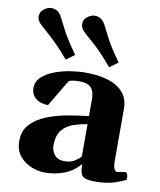

<svg xmlns="http://www.w3.org/2000/svg" viewBox="-87 -841 769 922"><g transform="rotate(10 298.0 -380.0)"><path d="M47.4 -118.2Q47.4 -167 76.7 -198.5Q106 -230 152.6 -248.8Q199.2 -267.6 253.2 -277.3Q307.1 -287.1 356.4 -292V-372.6Q356.4 -403.8 347.2 -420.2Q337.9 -436.5 321.3 -442.6Q304.7 -448.7 282.7 -448.7Q258.3 -448.7 247.1 -446Q235.8 -443.4 231 -440.4L153.3 -310.1Q115.7 -310.1 93 -329.3Q70.3 -348.6 70.3 -378.9Q70.3 -410.6 93.5 -432.6Q116.7 -454.6 153.1 -468.5Q189.5 -482.4 229.5 -488.8Q269.5 -495.1 303.7 -495.1Q359.4 -495.1 399.7 -484.9Q439.9 -474.6 465.6 -456.3Q491.2 -438 503.4 -413.3Q515.6 -388.7 515.6 -359.4V-96.7Q515.6 -77.6 521 -64.7Q526.4 -51.8 534.2 -51.8Q541 -51.8 555.9 -54.9Q570.8 -58.1 573.7 -58.1Q582 -58.1 585.2 -48.6Q588.4 -39.1 588.4 -30.3Q588.4 -23.9 585.4 -21.5Q577.6 -16.1 538.1 -2Q498.5 12.2 439 12.2Q393.6 12.2 379.2 -0.5Q364.7 -13.2 364.7 -53.2V-60.5Q333 -22.9 288.6 -5.6Q244.1 11.7 192.9 11.7Q163.6 11.7 129.6 -1.2Q95.7 -14.2 71.5 -42.7Q47.4 -71.3 47.4 -118.2ZM212.9 -123Q212.9 -98.6 228.8 -78.6Q244.6 -58.6 276.9 -58.6Q308.1 -58.6 327.6 -71.3Q347.2 -84 356.4 -95.7V-252.9Q323.7 -248 290.5 -237.1Q257.3 -226.1 235.1 -200Q212.9 -173.8 212.9 -123ZM199.2 -540Q159.7 -586.9 127.2 -617.9Q94.7 -648.9 73.7 -667Q52.7 -685.1 46.4 -692.9Q41.5 -698.7 38.3 -706.5Q35.2 -714.4 35.2 -722.7Q35.2 -745.6 56.6 -760.7Q72.8 -772 89.8 -772Q102.5 -772 113 -766.8Q123.5 -761.7 130.4 -753.4Q139.6 -741.7 164.1 -691.7Q188.5 -641.6 240.2 -570.3ZM411.1 -540Q351.6 -610.4 309.8 -645.8Q268.1 -681.2 258.3 -692.9Q253.4 -698.7 250.2 -706.8Q247.1 -714.8 247.1 -723.1Q247.1 -745.6 268.6 -760.7Q284.7 -772 301.8 -772Q314.5 -772 325 -766.8Q335.4 -761.7 342.3 -753.4Q352.1 -742.2 376.2 -691.9Q400.4 -641.6 452.1 -570.3Z"/></g></svg>

Font: Gelasio
Style: Bold
Weight: 700
Designer: Eben Sorkin
Foundry: Eben Sorkin
Version: Version 1.008